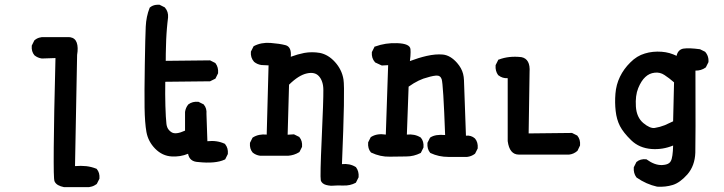

<svg xmlns="http://www.w3.org/2000/svg" viewBox="-20 -647 3040 806"><path d="M249 138.7Q233.9 135.7 223.6 129.9Q213.4 124 209 114.3Q206.5 108.9 205.8 75.4Q205.1 42 205.6 -26.9Q206.1 -95.7 207.8 -182.6Q209.5 -269.5 212.9 -403.3L156.2 -401.4H155.8Q138.2 -403.8 125 -414.6L124.5 -415Q111.3 -430.7 113.3 -454.6V-455.6L113.8 -456.5L123.5 -476.1L124 -477.5L125 -478Q129.4 -481.9 134.3 -484.6Q139.2 -487.3 144.5 -488.8Q149.9 -490.2 155.8 -491.2H156.2H267.6Q271.5 -491.2 274.9 -490.7Q295.4 -487.3 302.2 -467.8Q309.1 -448.2 303.7 -416.5L294.9 50.3Q307.6 49.3 319.3 49.3Q331.1 49.3 342 50.5Q353 51.8 363.5 54.4Q374 57.1 383.8 61L385.3 61.5L386.2 62.5Q399.4 78.1 397.5 102.1V103L397 104L387.2 123.5L386.2 125L385.3 126Q380.4 129.4 375.2 132.1Q370.1 134.8 364.5 136.2Q358.9 137.7 353 138.7H352.5H250H249.5Z M812 33.2Q775.4 31.7 769.5 -1.5Q752.9 5.4 735.8 8.1Q718.8 10.7 701.2 9.8Q661.6 7.8 631.3 -22.9Q602.1 -52.7 594.7 -92.8Q587.9 -131.3 586.9 -195.3Q585.9 -258.8 587.9 -376Q588.9 -434.6 589.8 -474.4Q590.8 -514.2 591.8 -535.2Q593.8 -577.6 607.9 -613.3L608.4 -614.7L609.4 -615.7Q614.7 -620.1 620.8 -622.8Q627 -625.5 634 -626.5Q641.1 -627.4 648.9 -627H649.9L650.9 -626.5L670.4 -616.7L671.4 -616.2L672.4 -615.2Q687.5 -597.7 685.5 -573.7Q684.1 -562.5 682.9 -551Q681.6 -539.6 680.7 -528.1Q679.7 -516.6 679 -505.1Q678.2 -493.7 677.7 -481.9Q677.2 -467.3 676.8 -451.9Q676.3 -436.5 676 -421.4Q675.8 -406.2 675.8 -391.6L860.4 -393.6H861.8L862.8 -393.1L882.3 -383.3L883.8 -382.3L884.8 -381.3Q897.5 -364.3 895.5 -340.3V-339.4L895 -338.4L885.3 -318.8L884.3 -316.9L882.3 -315.9L862.8 -306.2L861.8 -305.7H860.4L673.8 -303.7Q672.9 -251 674.3 -202.6Q675.8 -151.9 678.7 -126.5Q679.7 -119.1 682.1 -112.8Q684.6 -106.4 689.2 -101.1Q693.8 -95.7 700.2 -91.8Q717.3 -80.6 756.8 -98.6V-176.8V-177.2Q759.3 -194.8 770 -208L770.5 -208.5L771 -209Q788.1 -221.7 812 -219.7H813L814 -219.2L833.5 -209.5L835 -209L835.4 -208Q842.3 -200.2 845 -190.2Q847.7 -180.2 846.7 -168.9L850.6 -54.2Q891.1 -58.6 923.3 -43.5L924.8 -43L925.3 -41.5Q938.5 -25.4 936.5 -1.5V-0.5L936 0.5L926.3 20L925.3 22L923.3 22.9Q884.8 41 812 33.2Z M1369.6 132.8Q1357.4 131.8 1348.9 129.4Q1340.3 127 1334.5 122.1Q1328.6 117.2 1326.7 110.4Q1323.2 94.2 1330.6 -67.4Q1337.9 -227.5 1337.4 -268.6Q1337.4 -278.3 1336.2 -286.9Q1335 -295.4 1332.5 -302.7Q1330.1 -310.1 1326.7 -316.2Q1323.2 -322.3 1318.8 -327.1Q1301.8 -346.2 1268.6 -338.9Q1233.9 -331.5 1193.4 -291.5L1187.5 -81.5L1212.4 -83H1213.9L1215.3 -82.5L1234.9 -72.8L1236.3 -72.3L1236.8 -71.3Q1250 -55.7 1248 -31.7V-30.8L1247.6 -29.8L1237.8 -10.3L1236.8 -8.8L1235.4 -7.8Q1214.8 4.9 1189.9 6.8H1189.5H1072.3H1071.8Q1054.2 4.4 1041 -6.3L1040.5 -6.8Q1027.3 -22.5 1029.3 -46.4V-47.4L1029.8 -48.3L1039.6 -67.9L1040.5 -69.3L1042 -70.3Q1066.4 -85.4 1099.6 -82L1107.4 -372.6L1077.6 -374Q1060.1 -376.5 1046.9 -387.2L1046.4 -387.7Q1038.6 -396.5 1035.4 -407Q1032.2 -417.5 1033.2 -429.2V-430.2L1033.7 -431.2L1043.5 -450.7L1044.4 -452.6L1045.9 -453.6Q1076.7 -469.7 1115.7 -466.8Q1153.3 -463.9 1178.2 -457.5Q1204.6 -450.7 1200.7 -408.7Q1229.5 -419.4 1257.3 -424.8Q1273.4 -427.7 1290 -427.7Q1306.6 -427.7 1323.2 -424.8Q1340.3 -421.4 1356.2 -411.9Q1372.1 -402.3 1386.2 -386.7Q1400.4 -371.1 1409.4 -352.8Q1418.5 -334.5 1421.9 -313.5Q1428.7 -273.4 1415.5 42Q1448.2 38.6 1472.7 53.7L1473.6 54.2L1474.6 55.2Q1487.3 72.3 1485.4 96.2V97.2L1484.9 98.1L1475.1 117.7L1474.1 119.6L1472.7 120.6Q1449.7 132.8 1421.9 131.8Q1408.7 131.3 1396 131.6Q1383.3 131.8 1370.6 132.8H1370.1Z M1862.3 11.7Q1821.8 11.7 1787.6 -4.4L1786.6 -4.9L1785.6 -5.9Q1772.5 -21.5 1774.4 -46.4V-47.4L1774.9 -48.3L1784.7 -67.9L1785.6 -69.3L1787.1 -70.3Q1808.1 -84 1848.6 -80.1Q1840.8 -294.9 1834 -314.9Q1828.1 -331.5 1809.6 -329.6Q1798.8 -328.6 1785.6 -325.2Q1772.5 -321.8 1757.3 -316.9Q1747.6 -313.5 1737.5 -308.6Q1727.5 -303.7 1716.8 -297.4Q1706.1 -291 1695.3 -283.2L1688 -82Q1720.7 -85.4 1745.1 -70.3L1746.1 -69.8L1746.6 -69.3Q1759.8 -53.7 1757.8 -28.8V-27.8L1757.3 -26.9L1747.6 -7.3L1746.6 -5.4L1745.1 -4.4Q1731.4 2.4 1716.6 6.1Q1701.7 9.8 1685.5 9.8Q1654.3 9.8 1616.2 10.7Q1576.7 11.7 1538.6 -6.3L1537.6 -6.8L1536.6 -7.8Q1523.4 -23.4 1525.4 -48.3V-49.3L1525.9 -50.3L1535.6 -69.8L1536.6 -71.3L1538.1 -72.3Q1563 -87.9 1599.6 -82L1609.4 -373.5L1584.5 -372.1H1583L1581.5 -372.6L1556.2 -384.3L1555.2 -384.8L1554.2 -385.7Q1546.4 -394.5 1543.2 -405Q1540 -415.5 1541 -427.2V-428.2L1541.5 -429.2L1551.3 -448.7L1552.2 -451.2L1554.7 -451.7Q1598.6 -467.8 1647.5 -465.8Q1700.7 -463.9 1703.1 -440.9Q1703.6 -435.5 1703.6 -428Q1703.6 -420.4 1702.9 -411.1Q1702.1 -401.9 1700.7 -390.6Q1736.8 -404.3 1770.5 -412.1Q1809.1 -420.9 1839.4 -418Q1871.1 -414.6 1898.9 -382.8Q1908.2 -372.1 1914.6 -360.6Q1920.9 -349.1 1924.1 -336.7Q1927.2 -324.2 1927.7 -310.5Q1928.7 -273.4 1936 -77.6Q1947.3 -78.6 1956.5 -75.7Q1965.8 -72.8 1973.6 -65.9L1974.1 -65.4Q1987.3 -49.8 1985.4 -24.9V-23.9L1984.9 -22.9L1975.1 -3.4L1974.1 -2L1973.1 -1Q1958.5 9.8 1940.9 11.7H1940.4Z M2158.2 2Q2118.7 2 2111.3 -54.7V-55.2V-55.7V-318.8Q2089.4 -317.4 2072.8 -330.6L2071.8 -331.1L2071.3 -331.5Q2058.6 -348.6 2060.5 -372.6V-373.5L2061 -374.5L2070.8 -394L2071.8 -396.5L2074.2 -397Q2116.2 -413.1 2168.5 -407.2H2168.9Q2207 -399.4 2203.1 -344.2L2199.2 -86.9L2379.9 -88.9H2381.3L2382.3 -88.4L2401.9 -78.6L2403.3 -78.1L2403.8 -77.1Q2417 -61.5 2415 -37.6V-36.6L2414.6 -35.6L2404.8 -15.1L2404.3 -14.2L2403.3 -13.2Q2388.2 0 2368.7 2H2368.2Z M2738.8 136.7Q2692.9 126.5 2652.8 98.6L2652.3 98.1L2651.4 97.2Q2638.7 80.1 2640.6 56.2V55.2L2641.1 54.2L2650.9 34.7L2651.4 33.2L2652.3 32.7Q2660.2 25.9 2670.2 23.2Q2680.2 20.5 2691.9 21.5H2693.4L2694.8 22.5Q2728.5 46.9 2758.8 45.9Q2768.6 45.4 2776.1 43.5Q2783.7 41.5 2788.6 37.8Q2793.5 34.2 2795.9 29.3Q2800.3 22 2802.7 5.1Q2805.2 -11.7 2805.7 -36.1Q2761.7 -18.1 2715.3 -21.5Q2663.6 -25.4 2629.9 -58.1Q2596.7 -90.3 2582.5 -117.9Q2568.4 -145.5 2564.5 -181.2Q2560.5 -215.8 2563.5 -253.4Q2566.4 -291.5 2582.5 -324.7Q2598.6 -357.9 2626 -384.8Q2653.3 -412.6 2687 -422.4Q2720.2 -432.6 2757.8 -429.7Q2766.1 -429.2 2774.2 -427.7Q2782.2 -426.3 2790.3 -424.1Q2798.3 -421.9 2805.7 -418.9Q2813 -416 2820.3 -412.6Q2822.8 -425.3 2830.1 -433.1Q2837.4 -440.9 2848.6 -442.9Q2860.8 -444.8 2877.9 -444.1Q2895 -443.4 2918 -440.4H2918.9L2919.4 -439.9L2939 -430.2L2939.9 -429.7L2940.9 -428.7Q2945.8 -422.9 2949 -416.3Q2952.1 -409.7 2953.4 -402.3Q2954.6 -395 2954.1 -387.2V-386.2L2953.6 -385.3L2943.8 -365.7L2942.9 -364.3L2941.9 -363.3Q2923.3 -350.1 2899.4 -350.6Q2900.4 -58.1 2898.9 -5.9Q2897.9 21.5 2889.6 44.2Q2881.3 66.9 2865.7 85Q2834.5 120.1 2804.2 129.4Q2773.9 138.7 2739.7 136.7H2739.3ZM2771 -121.6 2805.7 -137.7 2809.6 -301.3Q2789.1 -319.3 2769.5 -332Q2750.5 -344.7 2728 -341.8Q2705.6 -339.4 2689 -323.7Q2671.9 -308.1 2659.2 -277.1Q2646.5 -246.1 2649.4 -199.7Q2652.3 -154.3 2680.7 -130.4Q2709 -106.9 2728.5 -109.9Q2750 -113.3 2771 -121.6Z"/></svg>

Font: NaikaiFont
Style: SemiBold
Weight: 600
Version: Version 1.89